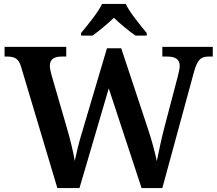

<svg xmlns="http://www.w3.org/2000/svg" viewBox="-20 -951 1099 971"><path d="M390 -771H448C479 -793 526 -832 556 -861C586 -832 633 -793 665 -771H722V-784C691 -822 637 -886 616 -931H496C475 -886 421 -822 390 -784ZM270 0H382L530 -504L696 0H801L961 -587C979 -653 998 -665 1037 -665H1056V-714H801V-665H824C868 -665 889 -651 889 -617C889 -606 883 -580 879 -564L813 -313C796 -249 783 -184 773 -136C765 -175 748 -242 726 -306L593 -707H521L394 -279C379 -230 368 -184 358 -137C351 -182 334 -251 318 -305L241 -570C237 -586 232 -606 232 -617C232 -650 252 -665 292 -665H315V-714H3V-665H16C55 -665 75 -654 87 -612Z"/></svg>

Font: Noto Serif Semi
Style: Regular
Weight: 600
Designer: Monotype Design Team
Foundry: Monotype Imaging Inc.
Version: Version 1.002